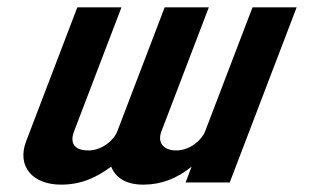

<svg xmlns="http://www.w3.org/2000/svg" viewBox="-20 -502 870 522"><path d="M369.8 0C417.3 0 461 -16.3 501 -49L484.6 -6H604.6L786.5 -482H666.5L537.7 -145C528.5 -121 496.2 -93 459.1 -93C423.9 -93 407.3 -114.5 418.9 -145L547.7 -482H427.7L298.9 -145C289.8 -121 257.5 -93 220.3 -93C182.4 -93 169 -112.5 181.4 -145L310.2 -482H190.2L51.1 -118C25.2 -50.1 68 0 146 0C205.7 0 246.5 -23 282.2 -49C294.2 -19 322 0 369.8 0Z"/></svg>

Font: Din Kursivschrift
Style: Extended Italic
Weight: 400
Version: Version 1.089